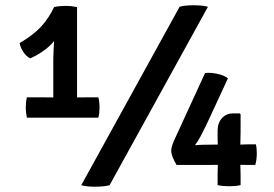

<svg xmlns="http://www.w3.org/2000/svg" viewBox="-20 -709 1047 735"><path d="M275 -299H184V-485.5Q184 -496.5 185 -514Q186 -531.5 187 -550.5Q188 -569.5 187.5 -585.5L187 -682Q198.5 -684.5 210 -685.5Q221.5 -686.5 232 -686.5Q242.5 -686.5 252.2 -685.5Q262 -684.5 275 -682ZM135.5 -336.5Q145 -336.5 160.2 -336.2Q175.5 -336 184 -336H275Q283.5 -336 300.5 -336.2Q317.5 -336.5 325.5 -336.5H356.5Q361 -319 361 -297.5Q361 -289 360 -278.8Q359 -268.5 356.5 -258.5H83Q78.5 -280 78.5 -297.5Q78.5 -318 83 -336.5ZM55 -544Q108 -575 137.5 -607.2Q167 -639.5 187 -682L220 -619Q206.5 -570 175.5 -538.8Q144.5 -507.5 96 -485.5Q80.5 -493 69.2 -510.2Q58 -527.5 55 -544ZM667.5 -683Q682 -687.5 703.8 -688.5Q725.5 -689.5 746 -688Q766.5 -686.5 776 -683L399.5 0Q385.5 4 363.5 5.2Q341.5 6.5 321.2 5Q301 3.5 291 0ZM656 -77.5Q648 -90 641.8 -105.5Q635.5 -121 635.5 -133Q635.5 -142 640.5 -156.2Q645.5 -170.5 650 -179L765 -429.5Q786 -432 812.5 -426.2Q839 -420.5 852.5 -409L781 -254.5Q775 -242 766 -223.2Q757 -204.5 747.2 -186Q737.5 -167.5 727.5 -155L729 -153Q741.5 -154.5 756 -154.8Q770.5 -155 783 -155.2Q795.5 -155.5 802 -155.5H900.5Q907.5 -155.5 916.5 -156Q925.5 -156.5 933 -156.5H959.5Q961.5 -149 962.2 -139.5Q963 -130 963 -121Q963 -110 961.5 -98Q960 -86 957 -77.5H931Q924.5 -77.5 915.5 -77.8Q906.5 -78 900 -78H814Q806.5 -78 794.5 -77.8Q782.5 -77.5 772 -77.5ZM813 -40.5Q813 -50.5 813.5 -60.2Q814 -70 814 -78V-144.5Q814 -150 813.5 -160.8Q813 -171.5 813 -177V-208Q813 -238 829.5 -256.5Q846 -275 873 -275H898L901 -271.5V-202.5Q901 -191.5 900.5 -178.5Q900 -165.5 900 -155.5V-78Q900 -70 900.5 -60.2Q901 -50.5 901 -40.5V-0.5Q892 2 880.2 3Q868.5 4 857.5 4Q846.5 4 834.8 3Q823 2 813 -0.5Z"/></svg>

Font: Signika Negative Light Medium
Style: Regular
Weight: 500
Version: Version 2.001